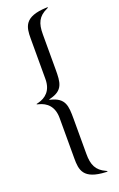

<svg xmlns="http://www.w3.org/2000/svg" viewBox="-176 -819 630 1018"><g transform="rotate(-20 139.0 -310.0)"><path d="M235.1 147.4C184.3 124.3 168 89.1 168.3 27V-172.6C168 -242.9 166.5 -288.7 87 -307.9C79.2 -310 79.2 -310.7 87 -312.9C166.5 -331.7 168 -377.1 168.3 -448.9V-647C168 -709.5 184.3 -744.3 235.1 -767.4C245.7 -772 245.4 -774.1 233.7 -773.8C106.9 -768.8 100.1 -713.8 100.1 -648.4V-419.7C100.1 -355.1 64.6 -324.9 19.9 -313.9C12.8 -312.1 10.7 -312.5 10.7 -310.4C10.7 -308.9 12.8 -308.6 19.9 -306.8C64.6 -295.8 100.1 -265.3 100.1 -200.3V28.4C100.1 93.4 106.9 148.4 233.7 153.8C245.4 154.1 245.7 152 235.1 147.4Z"/></g></svg>

Font: Margiela Serif Light
Style: Regular
Weight: 300
Designer: Andreas Faust, Stefan Endress
Version: Version 1.002;FEAKit 1.0